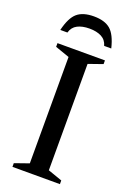

<svg xmlns="http://www.w3.org/2000/svg" viewBox="-163 -919 663 977"><g transform="rotate(20 168.5 -431.0)"><path d="M297 -20V0H40V-20L117 -47V-623L40 -650V-670H297V-650L220 -623V-47ZM168.5 -795.5Q129.5 -795.5 103.5 -782Q77.5 -768.5 69 -738H30.5Q47.5 -808.5 78.8 -835Q110 -861.5 168.5 -861.5Q227 -861.5 258.2 -835Q289.5 -808.5 306.5 -738H268Q259.5 -768.5 233.5 -782Q207.5 -795.5 168.5 -795.5Z"/></g></svg>

Font: Newsreader Text Medium
Style: Regular
Weight: 500
Designer: Hugues Gentile
Foundry: Production Type
Version: Version 1.002